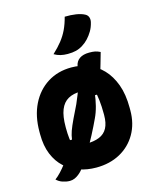

<svg xmlns="http://www.w3.org/2000/svg" viewBox="-127 -916 855 1049"><g transform="rotate(-15 300.0 -392.0)"><path d="M481 -592Q472 -561 463.5 -530.5Q455 -500 446 -471Q437 -442 425 -414L438 -372H368L392 -386Q388 -349 379 -313.5Q370 -278 356 -249Q339 -212 314.5 -165Q290 -118 264 -76Q258 -69 248 -56Q238 -43 234 -35Q228 -23 221 -12Q214 -1 206 8Q198 17 189 24Q177 34 164 39.5Q151 45 137 45Q126 45 115.5 43Q105 41 95 37.5Q85 34 76.5 28.5Q68 23 62 17Q77 6 94.5 -12.5Q112 -31 129.5 -54.5Q147 -78 162 -104L178 -170H238L204 -150Q205 -172 210 -193.5Q215 -215 228 -245Q241 -275 264 -321Q272 -336 278.5 -351Q285 -366 291 -381Q299 -399 305 -416.5Q311 -434 316 -451Q325 -478 330.5 -503Q336 -528 339 -550Q344 -577 364.5 -591Q385 -605 419 -605Q429 -605 437 -604.5Q445 -604 452 -602.5Q459 -601 466 -598.5Q473 -596 481 -592ZM304 -552Q354 -552 399 -534.5Q444 -517 479 -480.5Q514 -444 534.5 -388.5Q555 -333 555 -256V-242Q555 -167 522 -109.5Q489 -52 430.5 -20Q372 12 295 12Q244 12 199 -3.5Q154 -19 119.5 -50Q85 -81 65 -129.5Q45 -178 45 -244V-258Q45 -346 77.5 -412Q110 -478 168.5 -515Q227 -552 304 -552ZM323 -412Q278 -412 248.5 -395.5Q219 -379 204.5 -342.5Q190 -306 190 -246V-239Q190 -208 193 -182Q196 -156 201 -134Q216 -130 232 -129Q248 -128 272 -128Q319 -128 349.5 -140.5Q380 -153 395 -181Q410 -209 410 -254V-261Q410 -303 406 -338Q402 -373 394 -404Q381 -409 364.5 -410.5Q348 -412 323 -412ZM341 -829Q376 -830 404.5 -825.5Q433 -821 452 -811Q466 -804 470.5 -790.5Q475 -777 471 -762Q465 -736 452.5 -715Q440 -694 424.5 -677.5Q409 -661 391 -650Q372 -638 352 -633Q332 -628 305 -628Q283 -628 264.5 -632.5Q246 -637 229 -647Q260 -676 281 -702.5Q302 -729 316.5 -759.5Q331 -790 341 -829Z"/></g></svg>

Font: Recursive Casual ExtraBold
Style: Regular
Weight: 800
Version: Version 1.047